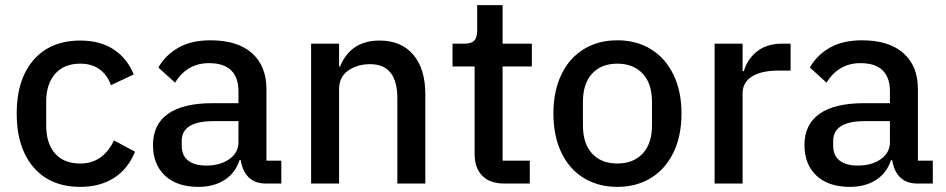

<svg xmlns="http://www.w3.org/2000/svg" viewBox="-20 -715 3686 748"><path d="M45 -273Q45 -405 110.5 -481Q176 -557 293 -557Q371 -557 423.5 -522Q476 -487 501 -425L412 -383Q399 -422 368.5 -444.5Q338 -467 293 -467Q229 -467 194.5 -427Q160 -387 160 -320V-225Q160 -157 194 -117.5Q228 -78 293 -78Q381 -78 424 -168L506 -124Q479 -57 424.5 -22Q370 13 293 13Q176 13 110.5 -63.5Q45 -140 45 -273Z M576 -150Q576 -230 634.5 -271.5Q693 -313 808 -313H909V-360Q909 -413 880.5 -441Q852 -469 794 -469Q709 -469 662 -393L597 -452Q625 -501 675.5 -529.5Q726 -558 800 -558Q905 -558 961.5 -508Q1018 -458 1018 -368V-89H1076V0H1016Q973 0 948.5 -24.5Q924 -49 918 -91H913Q897 -41 855 -14Q813 13 753 13Q669 13 622.5 -31Q576 -75 576 -150ZM909 -161V-243H810Q749 -243 718.5 -223.5Q688 -204 688 -167V-147Q688 -109 713 -89.5Q738 -70 784 -70Q838 -70 873.5 -95Q909 -120 909 -161Z M1192 0V-545H1301V-456H1305Q1346 -557 1459 -557Q1543 -557 1590 -502Q1637 -447 1637 -347V0H1528V-332Q1528 -465 1422 -465Q1372 -465 1336.5 -440Q1301 -415 1301 -368V0Z M1944 0Q1888 0 1858.5 -30.5Q1829 -61 1829 -115V-456H1743V-545H1790Q1817 -545 1828 -557Q1839 -569 1839 -597V-695H1938V-545H2052V-456H1938V-89H2044V0Z M2136 -273Q2136 -359 2166.5 -423.5Q2197 -488 2253.5 -523Q2310 -558 2385 -558Q2460 -558 2516.5 -523Q2573 -488 2604 -423.5Q2635 -359 2635 -273Q2635 -186 2604 -121.5Q2573 -57 2516.5 -22Q2460 13 2385 13Q2310 13 2253.5 -22Q2197 -57 2166.5 -121.5Q2136 -186 2136 -273ZM2520 -227V-318Q2520 -390 2483.5 -428.5Q2447 -467 2385 -467Q2323 -467 2287 -428.5Q2251 -390 2251 -318V-227Q2251 -155 2287 -116.5Q2323 -78 2385 -78Q2447 -78 2483.5 -116.5Q2520 -155 2520 -227Z M2764 0V-545H2873V-438H2878Q2891 -484 2929 -514.5Q2967 -545 3028 -545H3060V-440H3014Q2946 -440 2909.5 -417Q2873 -394 2873 -351V0Z M3114 -150Q3114 -230 3172.5 -271.5Q3231 -313 3346 -313H3447V-360Q3447 -413 3418.5 -441Q3390 -469 3332 -469Q3247 -469 3200 -393L3135 -452Q3163 -501 3213.5 -529.5Q3264 -558 3338 -558Q3443 -558 3499.5 -508Q3556 -458 3556 -368V-89H3614V0H3554Q3511 0 3486.5 -24.5Q3462 -49 3456 -91H3451Q3435 -41 3393 -14Q3351 13 3291 13Q3207 13 3160.5 -31Q3114 -75 3114 -150ZM3447 -161V-243H3348Q3287 -243 3256.5 -223.5Q3226 -204 3226 -167V-147Q3226 -109 3251 -89.5Q3276 -70 3322 -70Q3376 -70 3411.5 -95Q3447 -120 3447 -161Z"/></svg>

Font: IBM Plex Sans JP Medm
Style: Regular
Weight: 500
Designer: Mike Abbink; Paul van der Laan; Pieter van Rosmalen; Wujin Sim; Yejin Wi; Jinhee Kim; Boomi Park; Yona Kim; Kichan Ma
Foundry: Sandoll Inc.
Version: Version 1.002